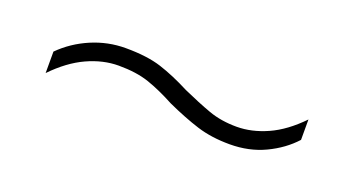

<svg xmlns="http://www.w3.org/2000/svg" viewBox="-25 -521 620 336"><g transform="rotate(20 285.0 -353.0)"><path d="M279 -337Q251 -352 227.5 -360Q204 -368 171 -368Q142 -368 112.5 -354.5Q83 -341 55 -312V-352Q78 -375 108.5 -388Q139 -401 172 -401Q212 -401 238.5 -392.5Q265 -384 296 -368Q325 -355 348.5 -346.5Q372 -338 401 -338Q429 -338 458 -351Q487 -364 515 -393V-355Q495 -333 465.5 -319Q436 -305 400 -305Q366 -305 339 -313.5Q312 -322 279 -337Z"/></g></svg>

Font: Noto Sans Hebrew ExtraLight
Style: Regular
Weight: 250
Designer: Monotype Design Team
Foundry: Monotype Imaging Inc.
Version: Version 2.003